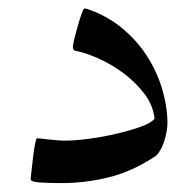

<svg xmlns="http://www.w3.org/2000/svg" viewBox="-20 -418 454 444"><path d="M367.2 -132.8Q367.2 -123.5 365 -112.1Q362.8 -100.6 359.1 -89.6Q355.5 -78.6 350.3 -70.1Q345.2 -61.5 339.8 -57.1Q286.1 -21.5 232.2 -8.1Q178.2 5.4 121.1 5.4Q87.4 5.4 69.1 3.7Q50.8 2 50.8 -3.9Q50.8 -5.9 52.7 -21L56.2 -52.7Q58.1 -69.8 60.8 -84Q63.5 -98.1 65.4 -98.1Q66.9 -98.1 73.7 -97.7L90.3 -95.7L110.4 -93.8Q121.1 -92.8 129.9 -92.8Q153.8 -92.8 186.5 -97.2Q219.2 -101.6 250.2 -108.9Q281.2 -116.2 305.7 -125Q330.1 -133.8 337.4 -143.6Q334 -175.3 313 -202.4Q292 -229.5 263.9 -250Q235.8 -270.5 205.6 -283.7Q175.3 -296.9 152.8 -300.8Q150.9 -301.8 149.7 -304.2Q148.4 -306.6 148.4 -308.6Q148.4 -314 152.1 -329.1Q155.8 -344.2 160.2 -359.4Q164.6 -374.5 168.9 -386.5Q173.3 -398.4 174.8 -398.4Q177.2 -398.4 181.2 -397.5Q227.5 -381.8 262.2 -353Q296.9 -324.2 320.1 -288.1Q343.3 -252 355.2 -211.4Q367.2 -170.9 367.2 -132.8Z"/></svg>

Font: Simplified Naskh
Style: Regular
Weight: 400
Designer: SIL International
Foundry: Arabeyes
Version: 1.02_alpha